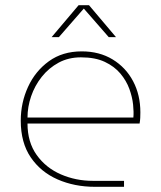

<svg xmlns="http://www.w3.org/2000/svg" viewBox="-20 -720 621 740"><path d="M346 0Q267 0 202 -28.5Q137 -57 98.5 -113.5Q60 -170 60 -255Q60 -324 88 -385Q116 -446 168.5 -484Q221 -522 295 -522Q363 -522 414 -491Q465 -460 493 -407Q521 -354 521 -287Q521 -276 520.5 -265.5Q520 -255 518 -244H86Q86 -172 121.5 -122.5Q157 -73 214.5 -48Q272 -23 338 -23H458V0ZM86 -267H494Q496 -287 493 -316.5Q490 -346 478.5 -377.5Q467 -409 444 -436.5Q421 -464 384 -481.5Q347 -499 292 -499Q244 -499 206 -478.5Q168 -458 141 -424Q114 -390 100 -349Q86 -308 86 -267ZM179 -577 283 -700H323L427 -577H399L303 -687L207 -577Z"/></svg>

Font: MuseoModerno SemiBold Thin
Style: Regular
Weight: 250
Version: Version 1.001